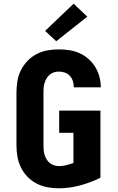

<svg xmlns="http://www.w3.org/2000/svg" viewBox="-20 -1010 640 1038"><path d="M296 8Q265 8 234.5 2Q204 -4 176.5 -18.5Q149 -33 127.5 -55.5Q106 -78 92.5 -106Q79 -134 74 -164.5Q69 -195 69 -226V-509Q69 -540 74 -571Q79 -602 93 -630Q107 -658 128.5 -680.5Q150 -703 177.5 -717.5Q205 -732 236 -737.5Q267 -743 298 -743Q327 -743 355.5 -738.5Q384 -734 410 -722.5Q436 -711 458 -691.5Q480 -672 495 -647.5Q510 -623 517.5 -595Q525 -567 525 -538H379Q379 -555 374 -571Q369 -587 358 -599.5Q347 -612 331 -617.5Q315 -623 298 -623Q285 -623 272 -619Q259 -615 249 -606.5Q239 -598 232 -586.5Q225 -575 221 -562Q217 -549 216 -536Q215 -523 215 -509V-226Q215 -212 216 -199Q217 -186 221 -173Q225 -160 232 -148.5Q239 -137 249.5 -128.5Q260 -120 273 -116Q286 -112 299 -112Q319 -112 338.5 -117Q358 -122 377 -129V-292H300V-412H523V-49Q470 -23 412.5 -7.5Q355 8 296 8ZM284 -787 224 -843 378 -990 452 -920Z"/></svg>

Font: Iosevka SS04 Heavy Extended
Style: Regular
Weight: 900
Width: 7
Monospace: yes
Designer: Belleve Invis
Foundry: Belleve Invis
Version: Version 19.0.0; ttfautohint (v1.8.4)